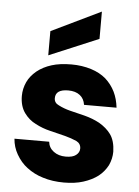

<svg xmlns="http://www.w3.org/2000/svg" viewBox="-57 -878 673 931"><g transform="rotate(5 279.0 -413.0)"><path d="M515.1 -162.1Q515.1 -127.9 500 -95.2Q482.9 -63 455.1 -41Q424.8 -18.1 382.8 -4.9Q342.8 7.8 289.1 7.8Q232.9 7.8 187 -6.8Q143.6 -19.5 107.9 -46.9Q77.1 -69.8 55.2 -107.9Q35.2 -142.6 32.2 -183.1H201.2Q204.1 -154.3 228 -136.2Q252 -118.2 287.1 -118.2Q320.8 -118.2 336.9 -130.9Q354 -144 354 -163.1Q354 -187 332 -198.2Q306.6 -209.5 274.9 -217.8Q252.4 -222.7 202.1 -235.8Q164.1 -244.6 128.9 -263.2Q96.2 -279.3 73.2 -311Q49.8 -343.8 49.8 -393.1Q49.8 -428.2 64.9 -460.9Q78.6 -490.7 108.9 -516.1Q139.2 -540.5 180.2 -553.2Q220.2 -565.9 276.9 -565.9Q328.1 -565.9 373 -551.8Q415 -538.6 444.8 -513.2Q474.1 -486.8 491.2 -452.1Q507.3 -418.9 512.2 -376H354Q349.6 -405.8 329.1 -421.9Q307.6 -439 272 -439Q210 -439 210 -396Q210 -373 232.9 -362.8Q258.3 -349.6 289.1 -341.8Q322.3 -333 360.8 -324.2Q400.4 -314 434.1 -295.9Q470.2 -274.9 491.2 -246.1Q513.7 -214.8 515.1 -162.1ZM160.2 -600.1V-717.8L400.9 -834V-701.2Z"/></g></svg>

Font: PoppinsZ
Style: Bold
Weight: 700
Designer: Ninad Kale (Devanagari), Jonny Pinhorn (Latin)
Foundry: Indian Type Foundry
Version: Version 3.002;FEAKit 1.0